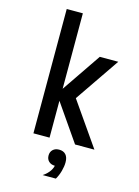

<svg xmlns="http://www.w3.org/2000/svg" viewBox="-156 -931 913 1265"><g transform="rotate(15 300.0 -299.0)"><path d="M420 0 218 -292 428 -600H554L346 -296L552 0ZM136 0V-848H246V0ZM328 170Q302 170 286 155Q270 140 270 115Q270 90 286 75Q302 60 328 60Q354 60 370 75Q386 90 386 115Q386 140 370 155Q354 170 328 170ZM266 250Q297 229 312.5 205Q328 181 328 162V60Q358 60 374 78Q390 96 390 130Q390 158 381 190.5Q372 223 356 250Z"/></g></svg>

Font: Martian Mono Condensed
Style: Regular
Weight: 400
Width: 3
Designer: Roman Shamin
Foundry: Evil Martians
Version: Version 1.000